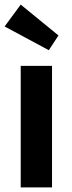

<svg xmlns="http://www.w3.org/2000/svg" viewBox="-23 -814 313 834"><path d="M67 0V-528H203V0ZM189 -596 -3 -699 67 -794 231 -660Z"/></svg>

Font: Lexend SemiBold
Style: Regular
Weight: 600
Designer: Bonnie Shaver-Troup, Thomas Jockin
Foundry: Lexend
Version: Version 1.005; ttfautohint (v1.8.3)